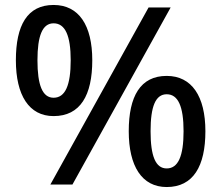

<svg xmlns="http://www.w3.org/2000/svg" viewBox="-20 -744 892 774"><path d="M196 -724C90 -724 44 -642 44 -501C44 -360 97 -276 196 -276C304 -276 352 -360 352 -501C352 -642 298 -724 196 -724ZM668 -714H579L183 0H272ZM196 -650C243 -650 265 -600 265 -501C265 -400 243 -350 196 -350C151 -350 131 -401 131 -501C131 -600 151 -650 196 -650ZM652 -438C546 -438 499 -356 499 -215C499 -74 552 10 652 10C759 10 808 -74 808 -215C808 -356 753 -438 652 -438ZM652 -364C698 -364 720 -315 720 -215C720 -114 698 -65 652 -65C607 -65 587 -115 587 -215C587 -315 607 -364 652 -364Z"/></svg>

Font: Noto Sans Hanifi Rohingya Medium
Style: Regular
Weight: 500
Designer: Monotype Design Team and DaltonMaag
Foundry: Google LLC
Version: Version 2.102